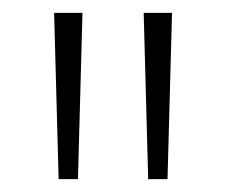

<svg xmlns="http://www.w3.org/2000/svg" viewBox="-20 -734 350 298"><path d="M64 -714 71 -456H101L108 -714ZM203 -714 210 -456H240L247 -714Z"/></svg>

Font: Noto Sans Thai Looped ExtraCondensed ExtraLight
Style: Regular
Weight: 200
Width: 2
Designer: Sasikarn Vongin, Ben Mitchell
Foundry: The Fontpad Ltd
Version: Version 1.001